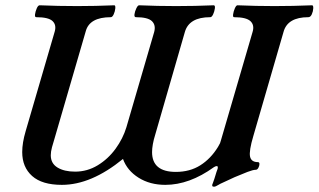

<svg xmlns="http://www.w3.org/2000/svg" viewBox="-20 -686 1205 726"><path d="M789 20Q778 20 785 6Q791 -10 794.5 -22.5Q798 -35 803 -48Q805 -58 800 -58Q795 -58 789 -54Q696 13 605 13Q547 13 504 -14Q461 -41 445 -85Q325 13 214 13Q139 13 101.5 -20.5Q64 -54 64 -111Q64 -146 77 -190L187 -567Q194 -592 178.5 -606.5Q163 -621 117 -621Q111 -621 112.5 -632Q114 -643 119 -654.5Q124 -666 130 -666Q200 -663 272 -663Q341 -663 412 -666Q417 -666 416 -654.5Q415 -643 410 -632Q405 -621 399 -621Q318 -621 304 -567L185 -158Q181 -146 176.5 -129Q172 -112 172 -99Q172 -68 197.5 -52.5Q223 -37 264 -37Q310 -37 349.5 -61Q389 -85 417 -123.5Q445 -162 458 -205L563 -565Q570 -591 554.5 -606Q539 -621 494 -621Q487 -621 488.5 -632Q490 -643 495.5 -654.5Q501 -666 506 -666Q576 -663 646 -663Q717 -663 788 -666Q794 -666 792.5 -654.5Q791 -643 786 -632Q781 -621 775 -621Q695 -621 679 -565L567 -177Q561 -158 558 -141Q555 -124 555 -111Q555 -36 645 -36Q698 -36 737.5 -61Q777 -86 804 -130Q810 -140 812 -144.5Q814 -149 815 -154L935 -565Q943 -591 927 -606Q911 -621 865 -621Q860 -621 861.5 -632Q863 -643 868 -654.5Q873 -666 878 -666Q949 -663 1018 -663Q1087 -663 1160 -666Q1165 -666 1164.5 -654.5Q1164 -643 1159 -632Q1154 -621 1146 -621Q1067 -621 1052 -565L938 -172Q921 -115 925.5 -94Q930 -73 955 -73Q961 -73 961 -66Q961 -59 957 -51.5Q953 -44 947 -44Q937 -44 916 -36Q895 -28 867 -16Q842 -4 826 3Q810 10 806 13Q795 20 789 20Z"/></svg>

Font: Junicode SmExp
Style: Bold Italic
Weight: 700
Width: 6
Italic angle: -11°
Designer: Peter S. Baker
Version: Version 2.205; ttfautohint (v1.8.4)